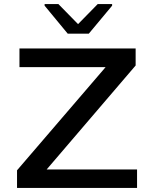

<svg xmlns="http://www.w3.org/2000/svg" viewBox="-20 -927 756 947"><path d="M64 0V-87L501 -596H76V-688H649V-604L210 -91H656V0ZM314 -761 200 -899V-907H268L365 -808L462 -907H533V-899L418 -761Z"/></svg>

Font: Saira Expanded Medium
Style: Regular
Weight: 500
Width: 7
Designer: Hector Gatti with collaboration of the Omnibus-Type team
Foundry: Omnibus-Type
Version: Version 1.100; ttfautohint (v1.8.3)